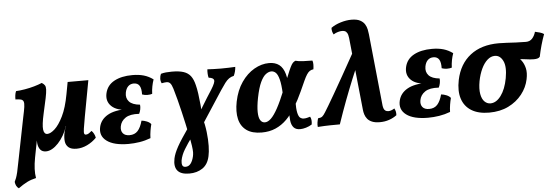

<svg xmlns="http://www.w3.org/2000/svg" viewBox="-74 -900 3864 1333"><g transform="rotate(-5 1858.5 -234.0)"><path d="M7.9 247.7Q-3.8 240 -9.6 227.9Q-15.4 215.8 -17 201Q-10.9 188.6 -5.6 174.9Q-0.4 161.3 5.9 135.4Q12.1 109.6 20.7 62.7L81 -240.2Q91.1 -286 94.7 -311.7Q98.3 -337.4 93.8 -349.2Q89.3 -361.1 75.8 -364.6Q62.2 -368.2 38.1 -368.7Q37.6 -382.4 39.7 -398.1Q41.7 -413.8 47.3 -426Q75.9 -427.5 109.4 -433.2Q143 -438.9 174.7 -447.9Q206.5 -456.9 229.9 -467Q244 -458.4 250.5 -448.6Q257.1 -438.9 256.4 -418.7Q255.7 -398.6 247.8 -360Q239.9 -321.3 224.6 -254.6Q207.1 -176.5 211.1 -143.7Q215.1 -111 238.1 -111Q260.1 -111 290 -137.8Q319.8 -164.7 348.4 -222.9Q377 -281 394 -374.1L409.6 -458H553.9L507.5 -207.4Q497.2 -151.5 493.5 -125Q489.8 -98.5 492.8 -90.7Q495.8 -83 504.3 -83Q513.6 -83 522.2 -87.9Q530.9 -92.8 544.8 -105.1Q553.9 -97.5 561.2 -83.3Q568.6 -69 570.6 -55.3Q542.3 -26.2 505.6 -8.6Q468.8 9 431.5 9Q394 9 375.6 -6.8Q357.1 -22.6 353.9 -48.4Q350.6 -74.2 356.6 -105.6Q358.6 -113.6 362.1 -126.9Q365.6 -140.2 372.1 -153.6H370.6Q359.5 -119.2 342.3 -89.6Q325 -60 304.3 -37.9Q283.5 -15.7 261.6 -3.4Q239.6 9 218.1 9Q192.1 9 178.5 -7.9Q165 -24.8 162 -52.8Q159 -80.9 163.5 -112.7L168 -107L138.5 45.6Q130.5 88.6 129 123.5Q127.6 158.4 132.7 187.1Q96.8 195.3 68.8 209.5Q40.8 223.7 7.9 247.7Z M793.3 7.5Q692 7.5 642.4 -29.5Q592.9 -66.5 607.5 -128.5Q619.5 -178.9 668.2 -207Q716.8 -235.2 807.7 -235.2L812.3 -230.2Q733.3 -230.2 696.1 -265.9Q658.9 -301.5 671.5 -357Q684 -411.5 734.2 -439Q784.4 -466.5 861.2 -466.5Q905.8 -466.5 940.4 -456.5Q974.9 -446.5 1005.7 -423.9Q997.6 -401 992.9 -376.4Q988.1 -351.9 987.2 -324.8Q974.1 -320.2 953.8 -320.2Q933.5 -320.3 916.8 -326.8Q917.9 -368.2 905.5 -387.8Q893.1 -407.5 865.8 -407.5Q842.2 -407.5 826.6 -392.4Q811.1 -377.3 805.6 -349Q798.6 -311.1 821.1 -286.6Q843.5 -262.1 896.5 -257.2Q898.5 -241.9 895.2 -225Q891.9 -208 884.9 -194.4Q821.5 -198.5 789.2 -176.6Q756.9 -154.8 750.4 -118.6Q745 -88.9 759.5 -70.8Q774 -52.6 806.1 -52.6Q841.8 -52.6 863 -75.6Q884.2 -98.6 897 -145.9Q914.7 -144.4 934 -136.5Q953.3 -128.6 962.8 -115.9Q957.3 -95.5 953.1 -69.9Q948.9 -44.4 948.4 -19.4Q910.5 -5 870.9 1.3Q831.3 7.5 793.3 7.5Z M1196.4 249Q1137.3 249 1114 220.1Q1090.7 191.2 1102.2 135.5Q1106.3 116.9 1114.1 97.8Q1121.9 78.7 1134.9 54.9Q1148 31.1 1168.3 0.2Q1188.5 -30.7 1216.8 -71.7L1235.7 -4.2Q1204.3 38.9 1180.7 77.6Q1157.1 116.3 1150.1 154.4Q1147.2 174.2 1151.9 187.1Q1156.5 200.1 1174.6 200.1Q1196.1 200.1 1210.1 181.8Q1224.1 163.6 1231.2 132.4Q1234.3 119.3 1234.6 103.6Q1234.8 87.9 1230.6 58.3Q1226.3 28.7 1215.3 -24.1Q1208.8 -56.8 1199.7 -97.8Q1190.7 -138.7 1180.3 -182.8Q1170 -226.9 1158.9 -269.3Q1147.8 -311.8 1137.3 -346.9Q1128.7 -375.2 1119 -385.9Q1109.2 -396.5 1095.4 -396.7Q1081.7 -396.8 1059.4 -392.3Q1051.3 -407.6 1052.1 -425.4Q1052.8 -443.3 1060 -458Q1076.7 -463 1095.5 -464.7Q1114.3 -466.5 1136.3 -466.5Q1187.5 -466.5 1218.4 -456.1Q1249.4 -445.7 1267.1 -422.3Q1284.8 -398.9 1294.3 -358.7Q1300.7 -334.6 1305.9 -297.9Q1311.1 -261.2 1315 -219Q1318.9 -176.8 1319.8 -135Q1335.1 -79.8 1341.2 -27.2Q1347.3 25.4 1346.4 69.2Q1345.4 112.9 1338.9 140.5Q1326.8 197.3 1288.4 223.1Q1249.9 249 1196.4 249ZM1307 -63.6 1287.7 -136.9Q1308.5 -173.7 1327.8 -205.8Q1347 -238 1365.2 -266.6Q1383.3 -295.1 1398.6 -319Q1428.2 -366.3 1424.2 -382.5Q1420.2 -398.7 1387.4 -402.2Q1383.9 -412.8 1383 -429.3Q1382 -445.8 1383.6 -461Q1402 -460 1426.5 -459Q1451 -458 1478.2 -458Q1505.4 -458 1531.9 -459Q1558.4 -460 1578 -461Q1577 -444.3 1572.9 -428.6Q1568.8 -412.9 1562.3 -399.7Q1543.2 -395.7 1528.7 -385.5Q1514.2 -375.3 1500 -356.5Q1485.9 -337.7 1466.7 -308.7Z M1721.8 9Q1655.5 9 1616.4 -19.2Q1577.3 -47.4 1565.2 -98.8Q1553.1 -150.1 1567 -220.3Q1583 -298.5 1621.1 -353.4Q1659.1 -408.4 1710 -437.7Q1761 -467 1813.9 -467Q1856.2 -467 1883.7 -446.4Q1911.1 -425.7 1924.1 -380.4Q1937.1 -335 1934.5 -258.6L1890.5 -246.6Q1887.6 -310.6 1878.6 -345.6Q1869.6 -380.6 1855.9 -394.3Q1842.2 -407.9 1823.9 -407.9Q1806.1 -407.9 1786.2 -393.3Q1766.3 -378.6 1748.4 -340.8Q1730.5 -302.9 1716.5 -232.6Q1705.1 -173.5 1705.8 -134.8Q1706.5 -96.1 1718.2 -77.8Q1729.9 -59.4 1750 -59.4Q1770.6 -59.4 1792.6 -80.4Q1814.7 -101.4 1840.4 -148.3Q1866 -195.2 1897.9 -274.1Q1923.1 -334.4 1937.7 -370.8Q1952.2 -407.3 1961.7 -426.5Q1971.2 -445.8 1978.9 -454.1Q1986.7 -462.4 1997.8 -467Q2018.1 -461 2051.9 -459.5Q2085.8 -458 2115.5 -458Q2120.1 -446.3 2119.8 -429.9Q2119.6 -413.4 2117.1 -397.2Q2102.1 -395.2 2091.4 -388.3Q2080.7 -381.3 2070.5 -365.7Q2060.3 -350.1 2047.7 -322.5Q2035.1 -295 2015.9 -252.2Q1989.3 -193.7 1960.3 -145.7Q1931.2 -97.8 1896.7 -63.3Q1862.1 -28.8 1819 -9.9Q1776 9 1721.8 9ZM1989.6 9Q1960 9 1944.7 -7.8Q1929.5 -24.5 1925.5 -55Q1921.4 -85.4 1924.8 -125.6L1973.3 -188.4Q1972.8 -132.7 1979.1 -105.6Q1985.4 -78.5 1996.4 -70.4Q2007.4 -62.2 2020.4 -62.2Q2033.9 -62.2 2045.5 -65.5Q2057 -68.7 2065.5 -71.1Q2077.5 -51.5 2071.9 -16.3Q2053.2 -4.4 2030.7 2.3Q2008.1 9 1989.6 9Z M2545.9 9Q2511.8 9 2490.8 0.1Q2469.8 -8.7 2458.2 -23.1Q2446.7 -37.4 2441.5 -54.2Q2436.2 -70.9 2434.8 -87.2L2382.9 -592.1Q2381.9 -602.1 2378.7 -614.4Q2375.5 -626.7 2366.5 -635.7Q2357.5 -644.8 2337.4 -644.8Q2325.5 -644.8 2309.6 -640.3Q2293.6 -635.9 2278.2 -626Q2272.7 -635.1 2269.4 -647.1Q2266.2 -659.1 2267.3 -672.7Q2294.4 -692.7 2333.9 -704.8Q2373.3 -717 2409.5 -717Q2447.4 -717 2469.4 -705.4Q2491.3 -693.9 2502.2 -676.3Q2513 -658.6 2516.8 -639.7Q2520.6 -620.9 2522.1 -606.2L2573.4 -104Q2574.9 -93.3 2578.3 -83.6Q2581.8 -73.8 2589.8 -68Q2597.8 -62.2 2610.9 -62.2Q2619.9 -62.2 2630 -65.7Q2640.2 -69.1 2653.2 -77Q2658.6 -66.9 2661.4 -56.2Q2664.2 -45.5 2663.1 -29.3Q2640.5 -11.8 2610 -1.4Q2579.6 9 2545.9 9ZM2112.6 4.5Q2110.6 -10.2 2113.1 -26.4Q2115.6 -42.5 2119.7 -55.2Q2139.4 -56.7 2149.2 -64.5Q2159 -72.3 2171.4 -92.7Q2179.9 -106.2 2197 -134.6Q2214 -162.9 2242 -211.4Q2270 -259.9 2311.3 -332.9Q2352.6 -405.8 2409.6 -508.6L2444.8 -458.2Q2409.6 -376.1 2380.5 -304.9Q2351.4 -233.7 2324 -160.9Q2296.6 -88.2 2266.6 0Q2238.8 0 2200.1 0.5Q2161.3 1 2112.6 4.5Z M2881.3 7.5Q2780 7.5 2730.4 -29.5Q2680.9 -66.5 2695.5 -128.5Q2707.5 -178.9 2756.2 -207Q2804.8 -235.2 2895.7 -235.2L2900.3 -230.2Q2821.3 -230.2 2784.1 -265.9Q2746.9 -301.5 2759.5 -357Q2772 -411.5 2822.2 -439Q2872.4 -466.5 2949.2 -466.5Q2993.8 -466.5 3028.4 -456.5Q3062.9 -446.5 3093.7 -423.9Q3085.6 -401 3080.9 -376.4Q3076.1 -351.9 3075.2 -324.8Q3062.1 -320.2 3041.8 -320.2Q3021.5 -320.3 3004.8 -326.8Q3005.9 -368.2 2993.5 -387.8Q2981.1 -407.5 2953.8 -407.5Q2930.2 -407.5 2914.6 -392.4Q2899.1 -377.3 2893.6 -349Q2886.6 -311.1 2909.1 -286.6Q2931.5 -262.1 2984.5 -257.2Q2986.5 -241.9 2983.2 -225Q2979.9 -208 2972.9 -194.4Q2909.5 -198.5 2877.2 -176.6Q2844.9 -154.8 2838.4 -118.6Q2833 -88.9 2847.5 -70.8Q2862 -52.6 2894.1 -52.6Q2929.8 -52.6 2951 -75.6Q2972.2 -98.6 2985 -145.9Q3002.7 -144.4 3022 -136.5Q3041.3 -128.6 3050.8 -115.9Q3045.3 -95.5 3041.1 -69.9Q3036.9 -44.4 3036.4 -19.4Q2998.5 -5 2958.9 1.3Q2919.3 7.5 2881.3 7.5Z M3307.2 9Q3231.7 9 3183.7 -20.7Q3135.7 -50.5 3118.1 -105.2Q3100.5 -160 3116 -235.6Q3139.1 -345.4 3215.9 -405.2Q3292.7 -465 3414.5 -465Q3438.6 -465 3469 -463.3Q3499.3 -461.5 3533.8 -459.8Q3568.4 -458 3603.7 -458Q3631 -458 3647.6 -476.2Q3664.1 -494.4 3672.1 -522.4Q3687.8 -518.9 3705 -514.3Q3722.2 -509.7 3733.9 -501.1Q3720.3 -464.9 3709.5 -426.3Q3698.7 -387.7 3690.2 -346.7Q3683.2 -338.1 3671.9 -335.6Q3660.6 -333.1 3648.5 -333.1Q3622 -333.1 3596.4 -337.4Q3570.9 -341.7 3529.3 -342.7L3523.4 -369.1Q3544.3 -354.6 3561.8 -331.6Q3579.4 -308.6 3587.1 -276.1Q3594.9 -243.6 3585.4 -199.1Q3573.9 -142.7 3536.5 -95.3Q3499.2 -47.9 3441.2 -19.4Q3383.2 9 3307.2 9ZM3321.3 -54.1Q3362.1 -54.1 3395 -98.7Q3428 -143.3 3441.9 -218.9Q3456.4 -298.3 3436.4 -339.2Q3416.5 -380.1 3379.5 -380.1Q3351.6 -380.1 3327.6 -358.6Q3303.5 -337.2 3285.9 -299.8Q3268.3 -262.4 3258.9 -214.2Q3249.4 -160.7 3255.9 -124.9Q3262.4 -89.2 3280.3 -71.7Q3298.2 -54.1 3321.3 -54.1Z"/></g></svg>

Font: Vollkorn
Style: Italic
Weight: 400
Italic angle: -11°
Designer: Friedrich Althausen
Foundry: Friedrich Althausen
Version: Version 5.001